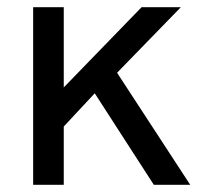

<svg xmlns="http://www.w3.org/2000/svg" viewBox="-20 -513 587 533"><path d="M407 0 243 -254 146 -150V-259L373 -493H482L305 -311L508 0ZM72 0V-493H157V0Z"/></svg>

Font: Hanken Grotesk
Style: Regular
Weight: 400
Designer: Alfredo Marco Pradil
Foundry: Hanken Design Co.
Version: Version 3.013